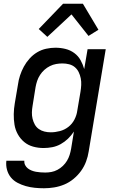

<svg xmlns="http://www.w3.org/2000/svg" viewBox="-20 -783 640 1026"><path d="M215 223Q190 223 165.5 220.5Q141 218 118 211.5Q95 205 74 194Q53 183 38.5 165.5Q24 148 17.5 124.5Q11 101 14 76H110Q109 89 114.5 99.5Q120 110 129 117Q138 124 149.5 128.5Q161 133 172.5 135Q184 137 196.5 138Q209 139 222 139Q238 139 254.5 136Q271 133 287 124.5Q303 116 316 103.5Q329 91 338 76Q347 61 352 45Q357 29 360 12L375 -80Q361 -59 343.5 -42Q326 -25 304.5 -13Q283 -1 259.5 3.5Q236 8 213 8Q184 8 157 0.5Q130 -7 109.5 -24Q89 -41 75.5 -65Q62 -89 57.5 -116.5Q53 -144 53.5 -173Q54 -202 59 -231L76 -331Q79 -355 87 -379.5Q95 -404 107.5 -427Q120 -450 138 -470Q156 -490 178.5 -503.5Q201 -517 226.5 -522.5Q252 -528 276 -528Q304 -528 330 -521.5Q356 -515 377 -499.5Q398 -484 410.5 -461.5Q423 -439 430 -414L448 -520H545L454 26Q450 53 440 80Q430 107 413 130.5Q396 154 373 173Q350 192 323.5 203Q297 214 269.5 218.5Q242 223 215 223ZM251 -76Q275 -76 300 -82.5Q325 -89 345.5 -105Q366 -121 378 -144.5Q390 -168 393 -192L410 -292Q413 -310 414 -328.5Q415 -347 411.5 -364.5Q408 -382 400.5 -397.5Q393 -413 380 -424Q367 -435 349.5 -439.5Q332 -444 314 -444Q297 -444 280 -441Q263 -438 247 -430Q231 -422 217.5 -410Q204 -398 194 -382.5Q184 -367 178.5 -350.5Q173 -334 170 -317L154 -217Q151 -200 150.5 -182.5Q150 -165 154 -148.5Q158 -132 166 -117.5Q174 -103 187.5 -93.5Q201 -84 217.5 -80Q234 -76 251 -76ZM233 -586 187 -628 317 -763H423L506 -624L453 -591L362 -706Z"/></svg>

Font: Iosevka Aile Medium Oblique
Style: Regular
Weight: 500
Italic angle: -9°
Designer: Belleve Invis
Foundry: Belleve Invis
Version: Version 31.1.0; ttfautohint (v1.8.4)